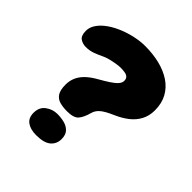

<svg xmlns="http://www.w3.org/2000/svg" viewBox="-186 -758 925 925"><g transform="rotate(45 276.0 -296.0)"><path d="M230 -145Q202 -145 180.2 -151Q158.5 -157 146.2 -175.5Q134 -194 134 -231Q134 -257.5 143.8 -280Q153.5 -302.5 174.2 -322.5Q195 -342.5 228 -361Q254.5 -376 275.8 -389.8Q297 -403.5 309.2 -416.8Q321.5 -430 321.5 -443.5Q321.5 -457 314.8 -464.2Q308 -471.5 295 -474Q282 -476.5 263.5 -476.5Q252.5 -476.5 234.2 -473.5Q216 -470.5 198.2 -466Q180.5 -461.5 170 -456.5Q144 -444 122 -436Q100 -428 75 -428Q53.5 -428 36.8 -439.2Q20 -450.5 20 -483.5Q20 -506 32.5 -526Q45 -546 65.5 -563Q92.5 -585 128.5 -601Q164.5 -617 202.8 -625.5Q241 -634 273.5 -634Q327 -634 373 -622.8Q419 -611.5 453.5 -588.5Q488 -565.5 507.2 -530.5Q526.5 -495.5 526.5 -447.5Q526.5 -410.5 511.2 -381.5Q496 -352.5 468.8 -331Q441.5 -309.5 406 -294Q386.5 -285.5 368 -275.8Q349.5 -266 336.2 -252.8Q323 -239.5 318 -221Q307.5 -182.5 291.2 -163.8Q275 -145 230 -145ZM206 41.5Q167 41.5 144 25Q121 8.5 121 -26Q121 -64.5 147.8 -84Q174.5 -103.5 206.5 -103.5Q231.5 -103.5 254.2 -97.8Q277 -92 291.8 -76.5Q306.5 -61 306.5 -31.5Q306.5 1 282.8 21.2Q259 41.5 206 41.5Z"/></g></svg>

Font: Gluten Thin Black
Style: Regular
Weight: 900
Version: Version 1.300